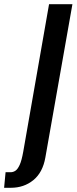

<svg xmlns="http://www.w3.org/2000/svg" viewBox="-90 -720 364 912"><path d="M-70.5 172 -63.5 98H-39Q-27.5 98 -16.8 91Q-6 84 3.5 63.2Q13 42.5 20.5 0L143 -700H254L125.5 28Q113 99.5 68.2 135.8Q23.5 172 -38.5 172Z"/></svg>

Font: Cabin Condensed SemiBold
Style: Italic
Weight: 600
Width: 3
Italic angle: -10°
Designer: Pablo Impallari
Foundry: Pablo Impallari. http://www.impallari.com Igino Marini. http://www.ikern.com
Version: Version 3.001; ttfautohint (v1.8.3)